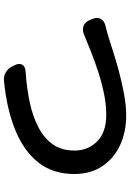

<svg xmlns="http://www.w3.org/2000/svg" viewBox="148 -856 703 1040"><g transform="rotate(90 500.0 -335.5)"><path d="M81 -487Q72 -511 81.5 -529Q91 -547 116 -554Q127 -556 145.5 -561.5Q164 -567 179 -571Q209 -580 258 -596Q307 -612 367 -628Q427 -644 489 -655.5Q551 -667 606 -667Q694 -667 765.5 -634Q837 -601 879.5 -538Q922 -475 922 -385Q922 -270 859.5 -191Q797 -112 683.5 -66Q570 -20 418 -5Q392 -2 369.5 -16Q347 -30 337 -54L331 -66Q321 -90 330.5 -105Q340 -120 366 -122Q455 -128 533 -144.5Q611 -161 670 -192Q729 -223 762 -270.5Q795 -318 795 -387Q795 -461 745 -510Q695 -559 602 -559Q545 -559 485 -546.5Q425 -534 367 -515Q309 -496 257.5 -475.5Q206 -455 165 -438Q140 -428 119 -436.5Q98 -445 88 -470Z"/></g></svg>

Font: Chiron GoRound TC SB
Style: Regular
Weight: 500
Designer: Ryoko NISHIZUKA 西塚涼子 (kana, bopomofo & ideographs); Paul D. Hunt (Latin, Greek & Cyrillic); Sandoll Communications 산돌커뮤니
Foundry: Adobe
Version: Version 1.000;hotconv 1.1.1;makeotfexe 2.6.0